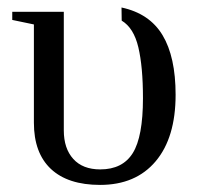

<svg xmlns="http://www.w3.org/2000/svg" viewBox="-20 -491 535 520"><path d="M251 9.8Q164.1 9.8 117.9 -33.4Q71.8 -76.7 71.8 -158.7V-424.8L13.2 -437V-459H152.8V-137.7Q152.8 -88.9 178.5 -60.5Q204.1 -32.2 251.5 -32.2Q312 -32.2 339.6 -76.4Q367.2 -120.6 367.2 -225.1Q367.2 -310.1 354.7 -362.8Q342.3 -415.5 309.6 -435.1L309.1 -470.7Q384.8 -454.6 420.2 -395.8Q455.6 -336.9 455.6 -234.4Q455.6 -118.2 401.6 -54.2Q347.7 9.8 251 9.8Z"/></svg>

Font: Tinos
Style: Regular
Weight: 400
Designer: Steve Matteson
Foundry: Monotype Imaging Inc.
Version: Version 1.23